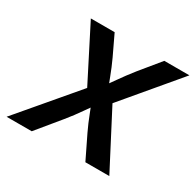

<svg xmlns="http://www.w3.org/2000/svg" viewBox="-145 -672 824 808"><g transform="rotate(30 267.5 -268.0)"><path d="M-22 0 243.7 -313 230.5 -236.3 78.1 -535.6H193.8L239.7 -439Q257.3 -400.9 270.5 -365.7Q283.7 -330.6 297.9 -296.9H251Q276.9 -330.6 301.3 -365.7Q325.7 -400.9 356 -439L435.1 -535.6H557.1L303.7 -234.4L315.9 -309.6L477.1 0H360.8L306.2 -112.3Q288.6 -149.4 275.6 -183.6Q262.7 -217.8 248 -250H294.9Q269.5 -217.8 246.1 -183.6Q222.7 -149.4 192.4 -112.3L100.1 0Z"/></g></svg>

Font: Inter 20pt Medium
Style: Italic
Weight: 500
Italic angle: -9.3988°
Version: Version 4.001;git-66647c0bb